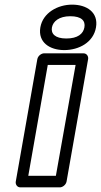

<svg xmlns="http://www.w3.org/2000/svg" viewBox="-20 -783 436 828"><path d="M221 -25H102L186 -503H306ZM238 25C249 25 264 15 267 0L360 -528C362 -539 355 -553 340 -553H170C159 -553 144 -543 141 -528L48 0C46 11 53 25 68 25ZM266 -617C217 -617 199 -638 204 -665C209 -691 235 -713 283 -713C332 -713 349 -693 344 -665C339 -637 315 -617 266 -617ZM257 -567C320 -567 383 -600 394 -665C405 -730 354 -763 291 -763C229 -763 165 -728 154 -665C143 -600 195 -567 257 -567Z"/></svg>

Font: Asimov
Style: XWidOuIt
Weight: 500
Designer: Google
Version: Version 2.000980; 2014